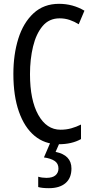

<svg xmlns="http://www.w3.org/2000/svg" viewBox="-20 -745 486 1005"><path d="M292 -649Q237 -649 203 -608.5Q169 -568 153 -501.5Q137 -435 137 -357Q137 -221 180.5 -143.5Q224 -66 297 -66Q327 -66 353.5 -73.5Q380 -81 404 -93V-17Q356 10 287 10Q214 10 161 -34Q108 -78 79 -160.5Q50 -243 50 -358Q50 -460 76 -543Q102 -626 155.5 -675.5Q209 -725 289 -725Q361 -725 422 -689L392 -618Q370 -632 345 -640.5Q320 -649 292 -649ZM354 137Q354 187 323 213.5Q292 240 236 240Q200 240 180 234V180Q200 186 223 186Q255 186 270.5 172.5Q286 159 286 137Q286 111 266 97.5Q246 84 210 79L244 0H293L271 50Q354 67 354 137Z"/></svg>

Font: Noto Sans Lao ExtraCondensed
Style: Regular
Weight: 400
Width: 2
Designer: Monotype Design Team
Foundry: Monotype Imaging Inc.
Version: Version 2.004; ttfautohint (v1.8.4.7-5d5b)